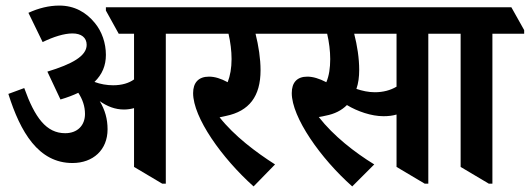

<svg xmlns="http://www.w3.org/2000/svg" viewBox="-20 -651 1901 689"><path d="M240 -66C314 -66 366 -113 366 -187C366 -224 357 -256 338 -288C365 -269 393 -258 425 -258C438 -258 450 -260 461 -263V-52L562 8H575V-530H689V-543L642 -625H360V-613L406 -530H461V-366C443 -353 418 -345 386 -345C364 -345 340 -349 319 -357C347 -384 360 -416 360 -454C360 -496 346 -538 320 -569C289 -607 247 -631 193 -631C156 -631 119 -622 82 -605L133 -500C172 -519 210 -531 240 -531C272 -531 291 -516 291 -490C291 -450 239 -421 150 -394L197 -294C221 -301 242 -309 261 -318C276 -295 285 -270 285 -242C285 -201 258 -173 214 -173C146 -173 105 -229 67 -335L10 -314C53 -177 118 -66 240 -66Z M890 18 967 -61C898 -105 821 -163 768 -230C776 -232 784 -233 791 -235C874 -252 915 -305 915 -399C915 -440 908 -486 897 -530H1042V-543L995 -625H576V-613L622 -530H800C807 -500 811 -468 811 -439C811 -407 806 -379 797 -356C773 -369 751 -376 730 -376C692 -376 673 -354 673 -317C673 -229 776 -84 890 18Z M1244 18 1323 -61C1253 -104 1177 -163 1124 -231C1132 -232 1140 -234 1149 -236C1181 -242 1206 -255 1225 -274C1263 -251 1313 -234 1356 -234C1374 -234 1390 -236 1403 -240V-52L1504 8H1517V-530H1631V-543L1585 -625H930V-612L976 -530H1154C1161 -500 1165 -468 1165 -439C1165 -408 1161 -379 1151 -356C1126 -369 1103 -376 1083 -376C1046 -376 1027 -355 1027 -317C1027 -230 1130 -83 1244 18ZM1269 -400C1269 -442 1262 -487 1251 -530H1403V-340C1381 -327 1355 -320 1325 -320C1302 -320 1280 -325 1259 -332C1266 -352 1269 -375 1269 -400Z M1734 8H1747V-530H1861V-543L1815 -625H1519V-613L1565 -530H1633V-52Z"/></svg>

Font: Noto Serif Devanagari Condensed
Style: Bold
Weight: 700
Width: 3
Designer: Universal Thirst, Indian Type Foundry and the Monotype Design Team
Foundry: Monotype Imaging Inc.
Version: Version 2.004